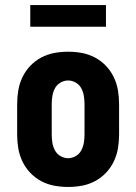

<svg xmlns="http://www.w3.org/2000/svg" viewBox="-20 -733 540 761"><path d="M250 8Q222 8 195 3Q168 -2 143.5 -15Q119 -28 100 -48Q81 -68 69 -93Q57 -118 52.5 -145Q48 -172 48 -200V-320Q48 -348 52.5 -375Q57 -402 69 -427Q81 -452 100 -472Q119 -492 143.5 -505Q168 -518 195 -523Q222 -528 250 -528Q278 -528 305 -523Q332 -518 356.5 -505Q381 -492 400 -472Q419 -452 431 -427Q443 -402 447.5 -375Q452 -348 452 -320V-200Q452 -172 447.5 -145Q443 -118 431 -93Q419 -68 400 -48Q381 -28 356.5 -15Q332 -2 305 3Q278 8 250 8ZM250 -106Q266 -106 280.5 -114.5Q295 -123 302.5 -137.5Q310 -152 312.5 -168Q315 -184 315 -200V-320Q315 -336 312.5 -352Q310 -368 302.5 -382.5Q295 -397 280.5 -405.5Q266 -414 250 -414Q234 -414 219.5 -405.5Q205 -397 197.5 -382.5Q190 -368 187.5 -352Q185 -336 185 -320V-200Q185 -184 187.5 -168Q190 -152 197.5 -137.5Q205 -123 219.5 -114.5Q234 -106 250 -106ZM100 -627V-713H400V-627Z"/></svg>

Font: Iosevka Heavy
Style: Regular
Weight: 900
Monospace: yes
Designer: Belleve Invis
Foundry: Belleve Invis
Version: Version 32.5.0; ttfautohint (v1.8.4)